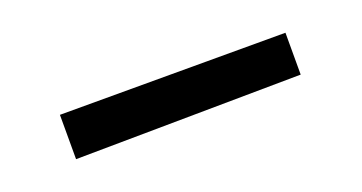

<svg xmlns="http://www.w3.org/2000/svg" viewBox="-23 -462 535 284"><g transform="rotate(-20 244.5 -320.0)"><path d="M66.9 -355H421.9V-289.1L66.9 -285.2Z"/></g></svg>

Font: Parastoo FD
Style: FD
Weight: 400
Foundry: Saber Rastikerdar (saber.rastikerdar@gmail.com)
Version: Version 2.0.1